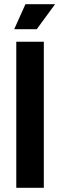

<svg xmlns="http://www.w3.org/2000/svg" viewBox="-20 -900 288 920"><path d="M190 -700V0H58V-700ZM244 -880 156 -760H48L102 -880Z"/></svg>

Font: Space Grotesk Variable
Style: Regular
Weight: 400
Designer: Florian Karsten (Space Grotesk), Colophon Foundry (Space Mono)
Foundry: Florian Karsten
Version: Version 1.106